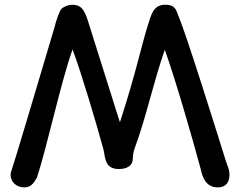

<svg xmlns="http://www.w3.org/2000/svg" viewBox="-20 -789 1030 823"><path d="M25.4 -38.6C25.4 -9.8 50.3 14.2 83.5 14.2C112.3 14.2 123 -2 138.2 -27.3C181.6 -159.2 242.7 -443.8 291 -577.1C331.1 -469.7 389.6 -270.5 422.4 -152.8C424.8 -144 426.3 -134.8 427.7 -126C433.1 -94.7 441.4 -64.5 489.3 -64.5C517.6 -64.5 549.3 -74.2 549.3 -110.4C549.3 -120.6 551.8 -138.2 556.6 -151.4C608.4 -291.5 637.7 -438 686.5 -575.7C733.4 -443.8 803.7 -200.2 840.3 -64.5C846.7 -33.7 860.8 14.2 912.6 14.2C953.6 14.2 965.8 -14.2 963.4 -47.9C962.4 -61 957 -74.7 949.2 -95.7C771.5 -664.6 754.4 -696.3 737.3 -740.2C727.5 -764.2 710.4 -768.6 687.5 -768.6C634.8 -768.6 627.4 -721.2 613.8 -680.7C587.9 -600.6 564.5 -481.9 494.1 -265.1L487.3 -285.6L364.7 -674.8C346.2 -735.4 335.9 -768.6 290 -768.6C273.4 -768.6 253.4 -761.2 243.2 -750.5C234.9 -742.7 220.7 -702.1 211.9 -665.5V-666C133.8 -403.3 42.5 -95.2 27.8 -53.7C25.9 -48.8 25.4 -44.4 25.4 -38.6Z"/></svg>

Font: Autour One
Style: Regular
Weight: 400
Designer: Eben Sorkin
Foundry: Eben Sorkin
Version: Version 1.002